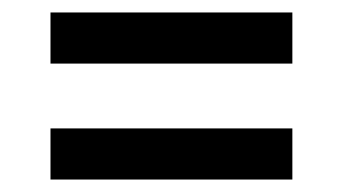

<svg xmlns="http://www.w3.org/2000/svg" viewBox="-20 -455 550 308"><path d="M61 -353V-435H449V-353ZM61 -167V-249H449V-167Z"/></svg>

Font: Bricolage Grotesque 12pt
Style: Regular
Weight: 400
Designer: Mathieu Triay
Foundry: Atelier Triay
Version: Version 1.001; ttfautohint (v1.8.4.7-5d5b);gftools[0.9.33.de